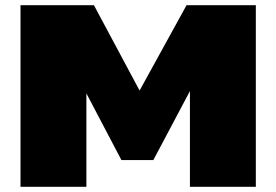

<svg xmlns="http://www.w3.org/2000/svg" viewBox="-20 -720 1065 740"><path d="M59 0V-700H342L518 -371L699 -700H966V0H712V-369L571 -103H448L313 -360V0Z"/></svg>

Font: Georama Extended Black
Style: Regular
Weight: 900
Width: 7
Designer: Jean-Baptiste Levee
Foundry: Production Type
Version: Version 1.000